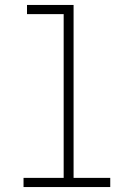

<svg xmlns="http://www.w3.org/2000/svg" viewBox="-20 -755 540 775"><path d="M75 0V-37H237V-698H89V-735H277V-37H425V0Z"/></svg>

Font: Iosevka SS18 Extralight
Style: Regular
Weight: 200
Monospace: yes
Designer: Belleve Invis
Foundry: Belleve Invis
Version: Version 25.1.1; ttfautohint (v1.8.4)